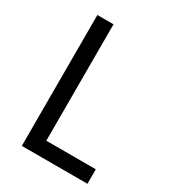

<svg xmlns="http://www.w3.org/2000/svg" viewBox="-174 -810 817 907"><g transform="rotate(30 234.0 -357.0)"><path d="M88 0H446V-79H176V-714H88Z"/></g></svg>

Font: Noto Sans Ethiopic SemiCondensed
Style: Regular
Weight: 400
Width: 4
Designer: Monotype Design Team
Foundry: Monotype Imaging Inc.
Version: Version 2.102